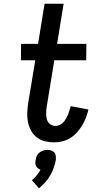

<svg xmlns="http://www.w3.org/2000/svg" viewBox="-20 -755 540 1029"><path d="M270 8Q245 8 220.5 2Q196 -4 177 -19Q158 -34 146.5 -55Q135 -76 130 -100.5Q125 -125 126 -150.5Q127 -176 131 -202L169 -432H92L93 -520H184L219 -735H321L286 -520H443L442 -432H271L231 -187Q229 -176 228 -164Q227 -152 227.5 -140.5Q228 -129 230.5 -118Q233 -107 239.5 -98.5Q246 -90 256 -85Q266 -80 278 -80Q289 -80 300.5 -85.5Q312 -91 320 -100Q328 -109 334 -119.5Q340 -130 344.5 -141Q349 -152 352.5 -163.5Q356 -175 359 -186L454 -168Q449 -147 441 -125.5Q433 -104 421 -84Q409 -64 393 -46Q377 -28 357 -15.5Q337 -3 314.5 2.5Q292 8 270 8ZM189 254 151 211Q165 199 177 184.5Q189 170 197 154Q190 152 183.5 147Q177 142 173.5 135Q170 128 169.5 119.5Q169 111 171 103Q172 92 177 81Q182 70 191.5 62.5Q201 55 212 51.5Q223 48 234 48Q245 48 255 51.5Q265 55 271.5 62.5Q278 70 279 81Q280 92 279 103Q275 124 267.5 145Q260 166 249 185.5Q238 205 222.5 222Q207 239 189 254Z"/></svg>

Font: Iosevka Semibold
Style: Italic
Weight: 600
Italic angle: -9°
Monospace: yes
Designer: Belleve Invis
Foundry: Belleve Invis
Version: Version 32.5.0; ttfautohint (v1.8.4)